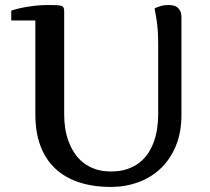

<svg xmlns="http://www.w3.org/2000/svg" viewBox="-20 -719 828 758"><path d="M696.3 -266.1Q696.3 -195.8 674.1 -142.6Q651.9 -89.4 613.8 -53.5Q575.7 -17.6 525.1 0.7Q474.6 19 418.5 19Q347.7 19 292 0.7Q236.3 -17.6 198 -53.7Q159.7 -89.8 139.6 -143.3Q119.6 -196.8 119.6 -267.1V-638.2H24.4V-676.8Q31.7 -679.7 46.4 -683.6Q61 -687.5 80.3 -690.9Q99.6 -694.3 122.6 -696.8Q145.5 -699.2 169.4 -699.2Q189.5 -699.2 201.9 -698.7Q214.4 -698.2 221.4 -696Q228.5 -693.8 231 -688.5Q233.4 -683.1 233.4 -673.8V-265.1Q233.4 -239.7 237.3 -213.4Q241.2 -187 250.2 -162.4Q259.3 -137.7 273.4 -115.7Q287.6 -93.8 308.1 -77.4Q328.6 -61 356 -51.5Q383.3 -42 418.5 -42Q454.6 -42 482.4 -51.5Q510.3 -61 531 -77.4Q551.8 -93.8 565.9 -115.7Q580.1 -137.7 588.6 -162.8Q597.2 -188 600.8 -214.6Q604.5 -241.2 604.5 -267.1V-543.9Q604.5 -574.2 602.8 -597.7Q601.1 -621.1 598.6 -638.2Q596.2 -655.3 593.8 -666.7Q591.3 -678.2 590.3 -685.1Q595.2 -688.5 602.3 -691.2Q609.4 -693.8 616.9 -695.8Q624.5 -697.8 632.3 -698.5Q640.1 -699.2 646.5 -699.2Q656.2 -699.2 665.3 -697Q674.3 -694.8 681.2 -689.2Q688 -683.6 692.1 -674.3Q696.3 -665 696.3 -650.9Z"/></svg>

Font: Artifika
Style: Medium
Weight: 500
Designer: Yulya Zhdanova | Cyreal.org
Foundry: Yulya Zhdanova | Cyreal
Version: Version 1.000